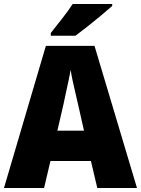

<svg xmlns="http://www.w3.org/2000/svg" viewBox="-20 -947 710 967"><path d="M470 0 438 -136H234L202 0H0L211 -716H456L670 0ZM373 -422Q368 -444 360.5 -476Q353 -508 346 -540Q339 -572 336 -595Q332 -573 325.5 -542Q319 -511 312 -479.5Q305 -448 300 -423L269 -289H403ZM545 -917Q525 -899 491.5 -871Q458 -843 422 -814.5Q386 -786 360 -767H236V-781Q261 -813 293 -853.5Q325 -894 346 -927H545Z"/></svg>

Font: Noto Sans Lao UI SemCond Blk
Style: Regular
Weight: 900
Width: 4
Designer: Monotype Design Team
Foundry: Monotype Imaging Inc.
Version: Version 2.000; ttfautohint (v1.8.4.7-5d5b)